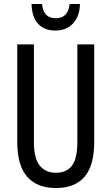

<svg xmlns="http://www.w3.org/2000/svg" viewBox="-20 -938 562 968"><path d="M455 -224Q455 -103 406 -46.5Q357 10 262 10Q167 10 117 -47Q67 -104 67 -223V-714H151V-222Q151 -140 180 -103.5Q209 -67 262 -67Q316 -67 343 -103Q370 -139 370 -223V-714H455ZM383 -918Q382 -856 348.5 -820Q315 -784 259 -784Q204 -784 172.5 -817.5Q141 -851 139 -918H192Q198 -846 261 -846Q324 -846 331 -918Z"/></svg>

Font: Noto Sans Khmer ExtraCondensed
Style: Regular
Weight: 400
Width: 2
Designer: Danh Hong and the Monotype Design Team
Foundry: Monotype Imaging Inc.
Version: Version 2.004; ttfautohint (v1.8.4.7-5d5b)